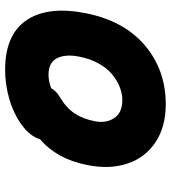

<svg xmlns="http://www.w3.org/2000/svg" viewBox="21 -763 665 747"><g transform="rotate(-90 353.5 -389.5)"><path d="M320.8 -77.1Q233.9 -77.1 173.8 -116.9Q113.8 -156.7 90.6 -226.3Q67.4 -295.9 85 -382.8Q108.4 -501 185.1 -565.9Q197.3 -606 241.7 -637.9Q286.1 -669.9 342.5 -686Q398.9 -702.1 455.1 -702.1Q591.8 -702.1 648.2 -619.1Q704.6 -536.1 675.8 -389.2Q646.5 -240.2 550.8 -158.7Q455.1 -77.1 320.8 -77.1ZM254.9 -351.1Q247.1 -308.6 267.8 -277.3Q288.6 -246.1 337.9 -246.1Q363.3 -246.1 389.4 -256.6Q415.5 -267.1 439 -286.9Q462.4 -306.6 480.2 -338.6Q498 -370.6 505.9 -410.2Q517.6 -464.4 501.2 -498.8Q484.9 -533.2 436 -533.2Q410.2 -533.2 383.8 -522.9Q371.6 -502 351.1 -490.2Q307.1 -464.4 285.4 -431.2Q263.7 -397.9 254.9 -351.1Z"/></g></svg>

Font: Shantell Sans Irregular Bouncy
Style: Italic
Weight: 800
Italic angle: -11.31°
Designer: Stephen Nixon, Anya Danilova, Shantell Martin
Foundry: Arrow Type
Version: Version 1.006;[9816181b4]